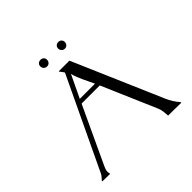

<svg xmlns="http://www.w3.org/2000/svg" viewBox="-176 -870 1037 1037"><g transform="rotate(-45 342.5 -351.0)"><path d="M42 -1 41 -2V-4.9Q47.9 -12.7 54.9 -20.8Q62 -28.8 66.4 -38.6L314 -559.6Q310.1 -566.4 304.9 -573Q299.8 -579.6 294.4 -585.9V-586.4L295.9 -587.9H375L377 -586.4L597.2 -76.7Q606 -56.2 617.4 -38.3Q628.9 -20.5 643.1 -3.9L643.6 -1Q643.1 -1 642.1 -0.5Q641.1 0 640.6 0Q616.2 0 592 -0.7Q567.9 -1.5 543.5 -1Q542.5 -17.6 540.5 -34.2Q538.6 -50.8 531.7 -66.4L397.5 -377.4H258.8L107.9 -54.2Q104 -45.9 100.6 -36.9Q97.2 -27.8 97.2 -18.1Q97.2 -11.2 99.6 -2.9L98.1 0ZM386.2 -402.3Q378.9 -418.5 371.1 -434.1Q363.3 -449.7 356 -465.6Q348.6 -481.4 342.3 -497.8Q335.9 -514.2 331.5 -531.2L270 -402.3ZM269 -701.7Q279.8 -701.7 287.1 -695.1Q294.4 -688.5 294.4 -677.2Q294.4 -666 287.4 -658.4Q280.3 -650.9 269 -650.9Q257.8 -650.9 250.5 -658.4Q243.2 -666 243.2 -677.2Q243.2 -688.5 250.7 -695.1Q258.3 -701.7 269 -701.7ZM405.3 -701.7Q416 -701.7 423.1 -694.8Q430.2 -688 430.2 -677.2Q430.2 -666.5 423.3 -658.7Q416.5 -650.9 405.3 -650.9Q394 -650.9 386.7 -658.4Q379.4 -666 379.4 -677.2Q379.4 -688.5 387 -695.1Q394.5 -701.7 405.3 -701.7Z"/></g></svg>

Font: CAT Linz
Style: Regular
Weight: 400
Designer: Peter Wiegel
Foundry: Peter Wiegel
Version: Version 1.08